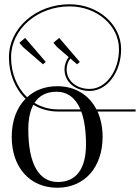

<svg xmlns="http://www.w3.org/2000/svg" viewBox="-20 -874 657 902"><path d="M258 -696 231 -673 248 -653 302.7 -605.8C290.7 -590.4 283 -569.9 283 -548C283 -486.4 337 -446.7 401.5 -446.7C482.9 -446.7 549 -534.7 549 -643C549 -759.5 440.6 -854 307 -854C149.7 -854 22 -742.4 22 -605C22 -528.3 50.2 -457.5 100 -410.1C58.8 -368.2 35 -306.2 35 -231C35 -87.6 120.6 8 249 8C376.8 8 462 -87.6 462 -231C462 -275.9 453.6 -316 438.1 -350H617V-360H433.2C398 -428.2 332.6 -469 249 -469C192.2 -469 143.7 -450.4 107.4 -417.2C59.3 -462.9 32 -531.2 32 -605C32 -736.9 155.2 -844 307 -844C435.1 -844 539 -754 539 -643C539 -539.9 477.2 -456.2 401 -456.2C341.7 -456.2 293 -492.5 293 -548C293 -567.2 299.9 -585.7 310.3 -599.4L342 -572L355 -583ZM98 -696 71 -673 88 -653 182 -572 195 -583ZM254 -360C211.4 -360 173.6 -371.2 142 -390.6C164.2 -425.1 198.9 -443 245 -443C296.7 -443 334.8 -414.6 357.9 -360ZM254 -350H361.8C376.5 -310.4 384 -258.4 384 -195C384 -80.6 337.8 -19 252 -19C161.7 -19 113 -105.5 113 -266C113 -314.1 121.1 -353 136.8 -381.9C169.9 -361.6 209.4 -350 254 -350Z"/></svg>

Font: FoglihtenNo04
Style: Regular
Weight: 500
Designer: gluk (gluksza@wp.pl)
Foundry: gluk (gluksza@wp.pl)
Version: Version 0.70